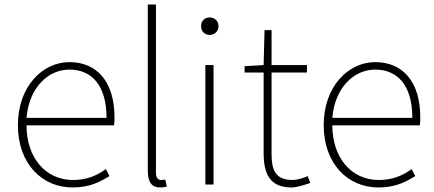

<svg xmlns="http://www.w3.org/2000/svg" viewBox="-20 -814 1916 847"><path d="M300 13C378 13 423 -13 463 -37L447 -68C407 -39 362 -20 302 -20C178 -20 97 -122 97 -261H483C485 -274 485 -286 485 -297C485 -453 408 -540 286 -540C169 -540 59 -434 59 -262C59 -90 167 13 300 13ZM97 -294C108 -427 192 -507 286 -507C385 -507 450 -437 450 -294Z M686 13C701 13 707 11 716 9L709 -22C698 -20 694 -20 690 -20C676 -20 668 -31 668 -53V-794H632V-59C632 -8 652 13 686 13Z M886 0H922V-527H886ZM905 -660C925 -660 944 -675 944 -698C944 -723 925 -737 905 -737C884 -737 867 -723 867 -698C867 -675 884 -660 905 -660Z M1267 13C1285 13 1318 4 1349 -7L1337 -37C1318 -28 1290 -20 1270 -20C1193 -20 1178 -67 1178 -135V-494H1334V-527H1178V-681H1147L1143 -527L1059 -522V-494H1143V-140C1143 -48 1169 13 1267 13Z M1649 13C1727 13 1772 -13 1812 -37L1796 -68C1756 -39 1711 -20 1651 -20C1527 -20 1446 -122 1446 -261H1832C1834 -274 1834 -286 1834 -297C1834 -453 1757 -540 1635 -540C1518 -540 1408 -434 1408 -262C1408 -90 1516 13 1649 13ZM1446 -294C1457 -427 1541 -507 1635 -507C1734 -507 1799 -437 1799 -294Z"/></svg>

Font: Noto Sans Japanese Thin
Style: Regular
Weight: 100
Designer: Ryoko NISHIZUKA (kana & ideographs); Paul D. Hunt (Latin, Greek & Cyrillic); Wenlong ZHANG (bopomofo); Sandoll Communica
Foundry: Adobe Systems Incorporated
Version: Version 1.000;PS 1;hotconv 1.0.78;makeotf.lib2.5.61930